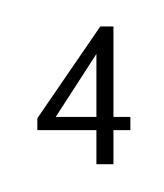

<svg xmlns="http://www.w3.org/2000/svg" viewBox="-20 -8 122 143"><path d="M51.8 88.9H7.8V80.1L54.7 11.7H64.5V79.1H77.1V88.9H64.5V114.3H51.8ZM51.8 79.1V32.2L21.5 79.1Z"/></svg>

Font: Libre Barcode EAN13 Text
Style: Regular
Weight: 400
Version: Version 1.008; ttfautohint (v1.8.3)